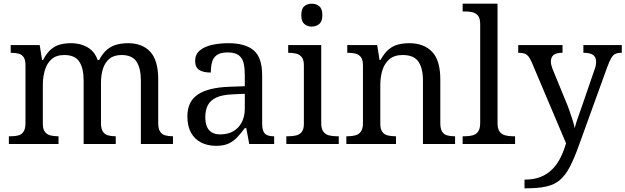

<svg xmlns="http://www.w3.org/2000/svg" viewBox="-20 -780 3388 1040"><path d="M28 0V-42H41Q64 -42 81 -47Q98 -52 108 -67.5Q118 -83 118 -114V-426Q118 -456 108 -470.5Q98 -485 80.5 -489.5Q63 -494 41 -494H38V-536H195L208 -455H213Q233 -493 256 -512.5Q279 -532 306 -539Q333 -546 364 -546Q396 -546 424.5 -537Q453 -528 475 -508.5Q497 -489 509 -455H517Q537 -493 561.5 -512.5Q586 -532 614.5 -539Q643 -546 674 -546Q751 -546 794 -499.5Q837 -453 837 -350V-114Q837 -83 847 -67.5Q857 -52 874.5 -47Q892 -42 914 -42H917V0H743V-345Q743 -410 719.5 -446Q696 -482 638 -482Q597 -482 572.5 -461.5Q548 -441 537.5 -407Q527 -373 527 -333V-114Q527 -83 537 -67.5Q547 -52 564.5 -47Q582 -42 604 -42H607V0H433V-345Q433 -410 409.5 -446Q386 -482 328 -482Q285 -482 259.5 -459.5Q234 -437 223 -400Q212 -363 212 -320V-109Q212 -80 223.5 -65.5Q235 -51 253.5 -46.5Q272 -42 294 -42H297V0Z M1150 10Q1106 10 1070.5 -7.5Q1035 -25 1015 -60.5Q995 -96 995 -150Q995 -230 1051.5 -268Q1108 -306 1223 -310L1306 -313V-373Q1306 -409 1300 -436.5Q1294 -464 1274 -480Q1254 -496 1213 -496Q1175 -496 1155 -482Q1135 -468 1128.5 -443.5Q1122 -419 1122 -387Q1080 -387 1058.5 -401.5Q1037 -416 1037 -450Q1037 -485 1061.5 -506Q1086 -527 1127 -536.5Q1168 -546 1217 -546Q1309 -546 1354.5 -507Q1400 -468 1400 -373V-114Q1400 -86 1406 -70.5Q1412 -55 1426 -48.5Q1440 -42 1462 -42H1465V0H1330L1314 -86H1306Q1285 -58 1265 -36.5Q1245 -15 1218.5 -2.5Q1192 10 1150 10ZM1173 -52Q1214 -52 1243.5 -69Q1273 -86 1289.5 -117.5Q1306 -149 1306 -191V-272L1242 -269Q1185 -267 1152.5 -252Q1120 -237 1106 -210.5Q1092 -184 1092 -145Q1092 -114 1101 -93.5Q1110 -73 1128 -62.5Q1146 -52 1173 -52Z M1531 0V-42H1544Q1566 -42 1584.5 -46.5Q1603 -51 1614.5 -65.5Q1626 -80 1626 -109V-426Q1626 -456 1614.5 -470.5Q1603 -485 1584.5 -489.5Q1566 -494 1544 -494H1541V-536H1720V-114Q1720 -83 1731 -67.5Q1742 -52 1761 -47Q1780 -42 1802 -42H1815V0ZM1669 -636Q1645 -636 1628.5 -650Q1612 -664 1612 -698Q1612 -733 1628.5 -746.5Q1645 -760 1669 -760Q1692 -760 1709 -746.5Q1726 -733 1726 -698Q1726 -664 1709 -650Q1692 -636 1669 -636Z M1856 0V-42H1864Q1887 -42 1905.5 -47Q1924 -52 1935 -67.5Q1946 -83 1946 -114V-426Q1946 -456 1935 -470.5Q1924 -485 1906 -489.5Q1888 -494 1866 -494H1861V-536H2023L2036 -455H2041Q2062 -493 2085.5 -512.5Q2109 -532 2137 -539Q2165 -546 2197 -546Q2276 -546 2320.5 -499.5Q2365 -453 2365 -350V-114Q2365 -83 2374.5 -67.5Q2384 -52 2401 -47Q2418 -42 2440 -42H2445V0H2271V-345Q2271 -410 2246.5 -446Q2222 -482 2161 -482Q2116 -482 2089.5 -459.5Q2063 -437 2051.5 -400Q2040 -363 2040 -320V-109Q2040 -80 2051 -65.5Q2062 -51 2080 -46.5Q2098 -42 2120 -42H2125V0Z M2486 0V-42H2499Q2522 -42 2540.5 -47Q2559 -52 2570 -67.5Q2581 -83 2581 -114V-650Q2581 -680 2569.5 -694.5Q2558 -709 2539.5 -713.5Q2521 -718 2499 -718H2486V-760H2675V-114Q2675 -83 2686 -67.5Q2697 -52 2716 -47Q2735 -42 2757 -42H2770V0Z M2821 193Q2872 193 2909 178Q2946 163 2972 136.5Q2998 110 3016 74Q3034 38 3046 -4L2861 -441Q2852 -462 2843 -473.5Q2834 -485 2822 -489.5Q2810 -494 2790 -494H2787V-536H3027V-494H3024Q2994 -494 2979 -482.5Q2964 -471 2964 -446Q2964 -438 2966 -429Q2968 -420 2972 -409L3045 -231Q3055 -208 3064.5 -180.5Q3074 -153 3082 -128Q3090 -103 3093 -86Q3100 -115 3111.5 -146Q3123 -177 3133 -207L3200 -402Q3205 -414 3207 -425.5Q3209 -437 3209 -445Q3209 -471 3192.5 -482.5Q3176 -494 3143 -494H3140V-536H3348V-494H3345Q3326 -494 3313 -488Q3300 -482 3290.5 -465Q3281 -448 3269 -416L3117 4Q3091 77 3067 123Q3043 169 3013.5 194.5Q2984 220 2940 230Q2896 240 2830 240H2821Z"/></svg>

Font: Noto Serif Tamil
Style: Regular
Weight: 400
Designer: Indian Type Foundry, Tom Grace, and the Monotype Design Team
Foundry: Monotype Imaging Inc.
Version: Version 2.003